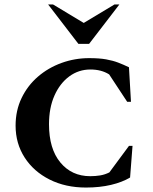

<svg xmlns="http://www.w3.org/2000/svg" viewBox="-20 -832 685 862"><path d="M366 10Q274 10 202.5 -26Q131 -62 90.5 -125Q50 -188 50 -268Q50 -336 77 -392Q104 -448 150.5 -488Q197 -528 256.5 -549.5Q316 -571 380 -571Q426 -571 456.5 -565.5Q487 -560 510.5 -551Q534 -542 559 -530L568 -375H551L470 -498Q435 -520 386 -520Q333 -520 291 -489Q249 -458 224.5 -403Q200 -348 200 -274Q200 -164 251 -102.5Q302 -41 385 -41Q409 -41 430 -44.5Q451 -48 471 -58L559 -177H575L564 -35Q529 -14 478.5 -2Q428 10 366 10ZM332 -635 196 -812H218L356 -729L494 -812H516L380 -635Z"/></svg>

Font: Spectral SC
Style: Bold
Weight: 700
Designer: Jean-Baptiste Levee
Foundry: Production Type
Version: Version 2.001